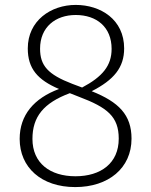

<svg xmlns="http://www.w3.org/2000/svg" viewBox="-20 -749 616 781"><path d="M353 -378C443 -424 485 -474 485 -552C485 -670 389 -729 288 -729C187 -729 93 -665 93 -552C93 -470 133 -424 220 -387C118 -349 60 -281 60 -184C60 -68 148 12 286 12C421 12 515 -65 515 -185C515 -282 463 -334 353 -378ZM143 -551C143 -639 206 -688 288 -688C373 -688 434 -639 434 -550C434 -482 397 -437 314 -393L274 -408C175 -446 143 -482 143 -551ZM287 -32C184 -32 112 -85 112 -184C112 -274 157 -330 264 -370L302 -355C416 -312 463 -275 463 -185C463 -85 390 -32 287 -32Z"/></svg>

Font: Glow Sans SC Normal Light
Style: Regular
Weight: 300
Designer: Ryoko NISHIZUKA (kana, bopomofo & ideographs); Paul D. Hunt (Latin, Greek & Cyrillic); Sandoll Communications, Soo-young
Version: Version 0.93